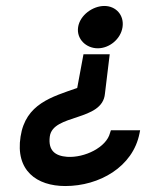

<svg xmlns="http://www.w3.org/2000/svg" viewBox="-20 -614 490 644"><path d="M49 -156C31 -42 103 10 199 10C313 10 426 -54 448 -167L450 -177H352L349 -168C337 -120 264 -84 205 -88C165 -91 141 -109 147 -156C157 -233 324 -206 332 -300L348 -432H260L239 -319C154 -289 66 -266 49 -156ZM242 -523C236 -483 269 -452 308 -452C347 -452 385 -483 391 -523C397 -563 369 -594 330 -594C291 -594 248 -563 242 -523Z"/></svg>

Font: Charger Pro
Style: ExBdSuExtObl
Weight: 400
Designer: Jasper
Foundry: Cannot Into Space Fonts
Version: Version 1.09